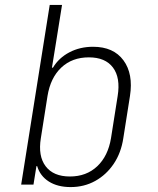

<svg xmlns="http://www.w3.org/2000/svg" viewBox="-20 -750 640 780"><path d="M267 10Q214 10 178.5 -12.5Q143 -35 131 -75H128L116 0H66L182 -730H232L208 -580L191 -475H195Q219 -515 262 -537.5Q305 -560 358 -560Q441 -560 481.5 -505Q522 -450 508 -360L481 -189Q472 -129 442 -84.5Q412 -40 367 -15Q322 10 267 10ZM264 -33Q331 -33 375 -74.5Q419 -116 431 -189L458 -360Q470 -434 439 -475.5Q408 -517 341 -517Q273 -517 229 -475.5Q185 -434 173 -360L146 -189Q134 -116 165.5 -74.5Q197 -33 264 -33Z"/></svg>

Font: NKDuy Mono Thin
Style: Italic
Weight: 100
Italic angle: -9°
Monospace: yes
Designer: NKDuy
Foundry: NKDuy
Version: Version 2.251; ttfautohint (v1.8.4.7-5d5b)